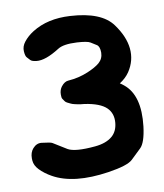

<svg xmlns="http://www.w3.org/2000/svg" viewBox="-85 -806 770 899"><g transform="rotate(-10 300.5 -356.0)"><path d="M202.6 -380.9Q202.1 -365.2 206.3 -359.4Q210.4 -353.5 214.4 -347.7Q218.3 -341.8 225.6 -338.4Q232.9 -335 240.2 -331.3Q247.6 -327.6 256.3 -325.7Q265.1 -323.7 273.7 -321.8Q282.2 -319.8 304.2 -317.9Q377 -307.1 406.7 -278.3Q435.1 -250.5 430.7 -205.6Q426.8 -165.5 400.9 -143.6Q371.6 -118.7 318.4 -113.8Q222.7 -105 189.5 -124Q153.8 -145.5 124.5 -164.1Q117.2 -168.9 74.2 -173.8Q50.8 -176.3 32.7 -155.8Q17.1 -138.2 17.1 -109.9Q17.1 -105 17.6 -99.1Q19.5 -75.7 39.1 -55.2Q61.5 -31.7 94.7 -13.2Q191.4 41 359.4 15.6Q452.1 1.5 476.3 -21.7Q500.5 -44.9 524.4 -67.9Q548.3 -90.8 557.6 -166.5Q574.7 -312.5 502 -371.1Q493.2 -378.4 483.9 -384.3Q513.7 -403.3 530.8 -428.7Q564.5 -479.5 558.6 -537.6Q552.7 -595.2 508.3 -655.8Q456.5 -727.1 309.1 -735.4Q202.6 -741.7 128.9 -695.3Q100.1 -677.2 82 -653.8Q65.9 -633.3 67.4 -609.9Q68.8 -587.4 75.7 -580.1Q82.5 -572.8 89.4 -565.2Q96.2 -557.6 117.7 -555.2Q159.7 -550.3 228 -593.8Q254.9 -611.3 318.8 -607.9Q368.2 -605 381.8 -596.4Q395.5 -587.9 409.2 -579.3Q422.9 -570.8 422.9 -541Q422.4 -512.2 400.9 -493.7Q381.8 -477.5 343.8 -461.4Q298.8 -442.4 249 -439Q230.5 -438 214.8 -418Q202.6 -402.3 202.6 -380.9Z"/></g></svg>

Font: Comic Relief
Style: Bold
Weight: 700
Designer: Jeff Davis
Foundry: Loudifier
Version: Version 1.200; ttfautohint (v1.8.4.7-5d5b)